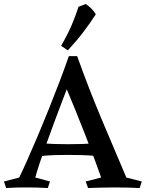

<svg xmlns="http://www.w3.org/2000/svg" viewBox="-23 -948 737 968"><path d="M692 -33 681 0Q619 -3 555 -3Q539 -3 514.5 -2.5Q490 -2 464.5 -1.5Q439 -1 421 0L409 -33L487 -53Q474 -91 453.5 -145.5Q433 -200 408.5 -263.5Q384 -327 357 -393Q330 -459 304 -521Q307 -540 317.5 -570Q328 -600 341 -627.5Q354 -655 366 -665Q425 -500 491 -343Q557 -186 614 -53ZM366 -665Q359 -647 354 -632Q349 -617 343 -595.5Q337 -574 329 -538Q313 -496 292.5 -443Q272 -390 251 -333Q230 -276 210.5 -222Q191 -168 176.5 -124Q162 -80 155 -53L229 -33L218 0Q185 -2 161 -2.5Q137 -3 110 -3Q83 -3 59 -2.5Q35 -2 8 0L-3 -33L74 -53Q91 -88 115 -142Q139 -196 167 -262Q195 -328 223.5 -399Q252 -470 278 -538.5Q304 -607 324 -665ZM470 -228V-161Q428 -165 389.5 -166Q351 -167 318 -167Q285 -167 252 -166Q219 -165 180 -161V-227Q219 -223 252 -222Q285 -221 318 -221Q351 -221 389.5 -222Q428 -223 470 -228ZM409 -928Q424 -918 436.5 -906Q449 -894 460 -876Q431 -831 398 -787.5Q365 -744 319 -694L285 -717Q318 -774 337.5 -819.5Q357 -865 373 -914Q381 -917 390.5 -920.5Q400 -924 409 -928Z"/></svg>

Font: Ruwudu Medium
Style: Regular
Weight: 500
Designer: Becca Hirsbrunner Spalinger
Foundry: SIL International
Version: Version 3.000